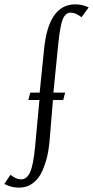

<svg xmlns="http://www.w3.org/2000/svg" viewBox="-58 -720 427 881"><path d="M316 -641Q289 -662 266 -662Q243 -662 230.5 -633Q218 -604 209 -515L187 -295H241L232 -261H185L169 -69Q166 -34 158.5 -2Q151 30 136 64.5Q121 99 93.5 120Q66 141 29 141Q-6 141 -38 124L-10 82Q16 103 39 103Q65 103 80 70.5Q95 38 103 -47L123 -261H72L81 -295H124L144 -492Q164 -700 287 -700Q321 -700 349 -686Z"/></svg>

Font: Bellefair
Style: Regular
Weight: 400
Designer: Nick Shinn, Liron Lavi Turkenic
Foundry: Shinntype
Version: Version 1.003;PS 001.003;hotconv 1.0.88;makeotf.lib2.5.64775